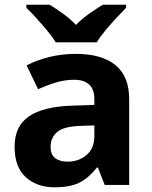

<svg xmlns="http://www.w3.org/2000/svg" viewBox="-20 -786 644 816"><path d="M302 -557Q412 -557 470.5 -509.5Q529 -462 529 -364V0H425L396 -74H392Q357 -30 318 -10Q279 10 211 10Q138 10 90 -32.5Q42 -75 42 -163Q42 -250 103 -291.5Q164 -333 286 -337L381 -340V-364Q381 -407 358.5 -427Q336 -447 296 -447Q256 -447 218 -435.5Q180 -424 142 -407L93 -508Q137 -531 190.5 -544Q244 -557 302 -557ZM323 -251Q251 -249 223 -225Q195 -201 195 -162Q195 -128 215 -113.5Q235 -99 267 -99Q315 -99 348 -127.5Q381 -156 381 -208V-253ZM217 -606Q203 -629 180.5 -656Q158 -683 134.5 -709Q111 -735 92 -753V-766H191Q217 -750 247 -728.5Q277 -707 303 -680Q329 -707 360 -728.5Q391 -750 417 -766H516V-753Q498 -735 474 -709Q450 -683 427.5 -656Q405 -629 391 -606Z"/></svg>

Font: Noto Sans Ol Chiki
Style: Regular
Weight: 400
Designer: Monotype Design Team, Lewis McGuffie
Foundry: Monotype Imaging Inc.
Version: Version 2.003